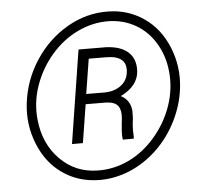

<svg xmlns="http://www.w3.org/2000/svg" viewBox="-52 -775 887 840"><g transform="rotate(-5 391.5 -355.5)"><path d="M63.5 -352.5Q75.7 -453.6 131.8 -539.1Q188 -624.5 273.2 -673.6Q358.4 -722.7 453.1 -720.7Q539.6 -719.7 609.1 -672.1Q678.7 -624.5 713.6 -538.6Q748.5 -452.6 737.3 -358.9Q728.5 -285.2 693.8 -216.1Q659.2 -147 604.5 -95Q549.8 -43 483.2 -15.6Q416.5 11.7 347.2 10.3Q257.3 8.3 189 -39.8Q120.6 -87.9 86.4 -173.8Q52.2 -259.8 63.5 -352.5ZM104.5 -274.4Q115.2 -168.9 182.6 -100.8Q250 -32.7 347.7 -31.7Q417.5 -30.3 483.2 -61Q548.8 -91.8 601.1 -152.6Q653.3 -213.4 678.5 -287.6Q703.6 -361.8 695.8 -437.5Q689 -504.9 656 -560.3Q623 -615.7 570.1 -646.2Q517.1 -676.8 452.6 -678.2Q382.8 -679.7 316.4 -648.4Q250 -617.2 198.7 -557.9Q147.5 -498.5 121.8 -424.3Q96.2 -350.1 104.5 -274.4ZM319.8 -325.2 293 -156.7H245.1L309.6 -566.4L428.7 -565.9Q493.7 -563.5 527.1 -533.4Q560.5 -503.4 557.1 -448.7Q552.2 -384.3 476.1 -347.2Q516.6 -326.7 521 -278.8L520.5 -248.5Q515.6 -211.4 516.1 -195.3L517.1 -164.6L516.1 -156.7H468.3Q465.8 -174.3 466.8 -191.9L469.7 -227.1L472.2 -248.5Q475.6 -285.2 462.2 -304Q448.7 -322.8 411.1 -324.7ZM326.2 -369.6 409.7 -369.1Q449.7 -370.1 478.3 -390.9Q506.8 -411.6 511.2 -447.8Q521 -521.5 428.2 -522L350.6 -522.5Z"/></g></svg>

Font: TypoPRO Roboto
Style: Italic
Weight: 300
Italic angle: -12°
Designer: Google
Version: Version 2.136; 2016